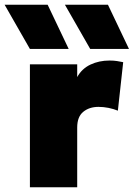

<svg xmlns="http://www.w3.org/2000/svg" viewBox="-64 -792 566 812"><path d="M62.5 0V-520H262.5V-466Q282 -501.5 318.5 -518.8Q355 -536 399 -536Q417.5 -536 430.8 -533.8Q444 -531.5 457 -529L434.5 -324Q416 -331.5 394.8 -335.8Q373.5 -340 352.5 -340Q313.5 -340 288 -319Q262.5 -298 262.5 -253V0ZM317.5 -585 210.5 -772H392.5L481.5 -585ZM62.5 -585 -44.5 -772H137.5L226.5 -585Z"/></svg>

Font: Geologica Cursive Black
Style: Regular
Weight: 900
Designer: Sindre Bremnes, Frode Helland
Foundry: Monokrom Skriftforlag AS
Version: Version 1.010;gftools[0.9.28]